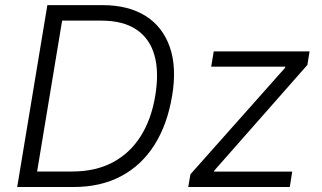

<svg xmlns="http://www.w3.org/2000/svg" viewBox="-20 -748 1288 768"><path d="M274.4 0H86.9L97.2 -62H268.6Q361.8 -62 430.7 -98.4Q499.5 -134.8 542.7 -203.1Q585.9 -271.5 601.1 -365.7Q616.7 -459.5 597.9 -526.6Q579.1 -593.8 525.9 -629.6Q472.7 -665.5 384.8 -665.5H194.3L205.1 -727.5H389.2Q493.7 -727.5 562.5 -684.1Q631.3 -640.6 659.4 -559.3Q687.5 -478 668.5 -364.7Q649.4 -250 597.9 -168.5Q546.4 -86.9 464.8 -43.5Q383.3 0 274.4 0ZM238.8 -727.5 118.2 0H48.8L169.4 -727.5ZM732.9 0 741.7 -50.8 1120.6 -477.1 1121.1 -481.4H824.7L835 -542.5H1218.3L1209.5 -488.3L836.9 -65.4L835.9 -61.5H1148.9L1139.2 0Z"/></svg>

Font: Inter 16pt Light
Style: Italic
Weight: 300
Italic angle: -9.3988°
Version: Version 4.001;git-66647c0bb